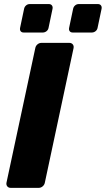

<svg xmlns="http://www.w3.org/2000/svg" viewBox="-20 -907 511 927"><path d="M31.8 0Q21.1 0 15.2 -7.2Q9.3 -14.5 11.3 -25.1L150.4 -674.9Q152.4 -685.5 160.9 -692.8Q169.5 -700 180.1 -700H314.7Q325.4 -700 331.3 -692.8Q337.2 -685.5 335.2 -674.9L196.5 -25.1Q194.5 -14.5 185.9 -7.2Q177.4 0 166.7 0ZM331.4 -750Q321.4 -750 316.6 -756.2Q311.7 -762.3 313.7 -772.6L333 -864.4Q335 -874.4 342.7 -880.9Q350.4 -887.4 360.6 -887.4H452.4Q462.4 -887.4 467.4 -880.9Q472.4 -874.4 470.4 -864.4L451.1 -772.6Q449.1 -762.3 441.1 -756.2Q433.1 -750 423.1 -750ZM94.6 -750Q84.6 -750 79.8 -756.2Q75 -762.3 77 -772.6L96.3 -864.4Q98.3 -874.4 106 -880.9Q113.6 -887.4 123.9 -887.4H215.6Q225.6 -887.4 230.6 -880.9Q235.6 -874.4 233.6 -864.4L214.4 -772.6Q212.4 -762.3 204.4 -756.2Q196.4 -750 186.4 -750Z"/></svg>

Font: Rubik Light
Style: Italic
Weight: 300
Italic angle: -12°
Designer: Hubert and Fischer
Foundry: Hubert and Fischer
Version: Version 2.300;gftools[0.9.30]